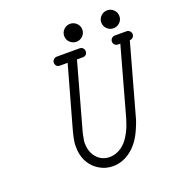

<svg xmlns="http://www.w3.org/2000/svg" viewBox="-139 -873 932 1007"><g transform="rotate(-20 327.0 -369.5)"><path d="M535 -673.5Q520 -688 520 -709Q520 -730 535 -744.5Q550 -759 570.5 -759Q591 -759 606 -744.5Q621 -730 621 -709Q621 -688 606 -673.5Q591 -659 570.5 -659Q550 -659 535 -673.5ZM328 -673.5Q313 -688 313 -709Q313 -730 328 -744.5Q343 -759 363.5 -759Q384 -759 399 -744.5Q414 -730 414 -709Q414 -688 399 -673.5Q384 -659 363.5 -659Q343 -659 328 -673.5ZM239 -571Q232 -571 226 -574Q220 -577 217 -583Q214 -589 214 -597.5Q214 -606 221.5 -613.5Q229 -621 239 -621H367Q378 -621 385 -613.5Q392 -606 392 -595.5Q392 -585 385 -578Q378 -571 367 -571H334Q233 -208 231 -199.5Q229 -191 228 -185.5Q227 -180 226 -174Q222 -157 222 -145.5Q222 -134 223 -127Q224 -120 225 -114Q231 -85 249 -64Q259 -52 272 -44Q294 -31 322 -31Q356 -31 388 -53Q413 -71 430.5 -99Q448 -127 459 -156.5Q470 -186 482 -232L576 -571H563Q553 -571 545.5 -578Q538 -585 538 -595.5Q538 -606 545.5 -613.5Q553 -621 563 -621H628Q639 -621 646.5 -613.5Q654 -606 654 -595.5Q654 -585 646 -578Q639 -571 629 -571Q522 -185 517 -168Q512 -151 500 -124Q469 -49 417 -12Q372 20 322 20Q280 20 246 -1Q206 -25 186 -69Q172 -101 172 -141V-155Q174 -184 188 -235L282 -571Z"/></g></svg>

Font: TT2020Base
Style: Italic
Weight: 400
Italic angle: -15°
Version: Version 0.2.000